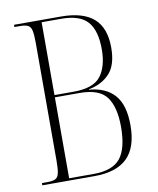

<svg xmlns="http://www.w3.org/2000/svg" viewBox="-81 -778 691 841"><g transform="rotate(-10 264.5 -357.0)"><path d="M39 0V-10H63Q87 -10 99 -16Q111 -22 115 -40.5Q119 -59 119 -96V-620Q119 -656 115 -674Q111 -692 99 -698Q87 -704 63 -704H39V-714H247Q345 -714 393 -672Q441 -630 441 -542Q441 -464 405.5 -426.5Q370 -389 313 -379V-377Q387 -371 426 -327Q465 -283 465 -192Q465 -94 417 -47Q369 0 271 0ZM245 -380Q334 -380 366.5 -423Q399 -466 399 -542Q399 -625 364.5 -664.5Q330 -704 247 -704H160V-380ZM268 -10Q354 -10 388.5 -53.5Q423 -97 423 -193Q423 -280 390.5 -325Q358 -370 270 -370H160V-10Z"/></g></svg>

Font: Noto Serif Display Condensed ExtraLight
Style: Regular
Weight: 200
Width: 3
Designer: Monotype Design Team
Foundry: Monotype Imaging Inc.
Version: Version 2.009